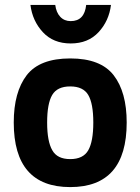

<svg xmlns="http://www.w3.org/2000/svg" viewBox="-20 -750 572 782"><path d="M89 -444Q142 -512 266 -512Q390 -512 443 -443.5Q496 -375 496 -251Q496 12 266 12Q36 12 36 -251Q36 -375 89 -444ZM193 -138Q213 -102 266 -102Q319 -102 339.5 -138Q360 -174 360 -251Q360 -328 339.5 -363Q319 -398 266 -398Q213 -398 192.5 -363Q172 -328 172 -251Q172 -174 193 -138ZM268 -664Q324 -664 331 -730H432Q424 -665 381.5 -619Q339 -573 268 -573Q197 -573 154.5 -619Q112 -665 104 -730H205Q209 -699 225.5 -681.5Q242 -664 268 -664Z"/></svg>

Font: Titillium Web[RUS by Daymarius]
Style: Bold
Weight: 700
Designer: Cyrillization by Daymarius
Foundry: Cyrillization by Daymarius
Version: Version 1.002 September 11, 2018